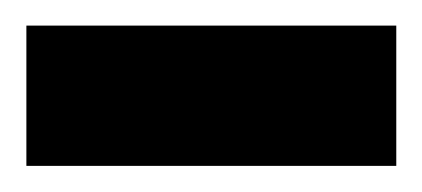

<svg xmlns="http://www.w3.org/2000/svg" viewBox="-30 -127 323 147"><path d="M-9.8 0V-107.4H273.4V0Z"/></svg>

Font: Vazir Medium FD-WOL
Style: Medium-FD-WOL
Weight: 500
Designer: Saber Rastikerdar
Foundry: Saber Rastikerdar
Version: Version 30.0.0